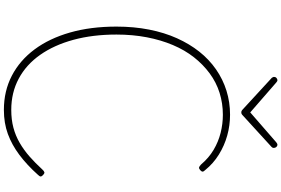

<svg xmlns="http://www.w3.org/2000/svg" viewBox="-250 -1180 1449 989"><g transform="rotate(90 474.5 -685.5)"><path d="M546 19Q449 19 370 -22Q291 -63 234.5 -139Q178 -215 147.5 -321.5Q117 -428 117 -561Q117 -651 132.5 -729.5Q148 -808 177 -872.5Q206 -937 246 -987.5Q286 -1038 337 -1073.5Q388 -1109 447 -1127.5Q506 -1146 571 -1146Q626 -1146 678 -1131.5Q730 -1117 776 -1088.5Q822 -1060 856 -1018Q864 -1010 864 -1004.5Q864 -999 856 -992Q848 -985 842 -986.5Q836 -988 827 -997Q793 -1037 751.5 -1061.5Q710 -1086 664 -1097.5Q618 -1109 571 -1109Q512 -1109 458 -1092Q404 -1075 358 -1041Q312 -1007 275 -960Q238 -913 212 -851.5Q186 -790 172 -717Q158 -644 158 -561Q158 -439 185 -339.5Q212 -240 262.5 -168Q313 -96 385 -57.5Q457 -19 546 -19Q596 -19 637.5 -30Q679 -41 716 -62.5Q753 -84 786.5 -113.5Q820 -143 852 -178Q861 -188 867 -189.5Q873 -191 881 -183Q889 -176 889 -170.5Q889 -165 881 -157Q830 -100 778 -61Q726 -22 670 -1.5Q614 19 546 19ZM726 -1390Q732 -1390 737 -1384.5Q742 -1379 742 -1371Q742 -1368 741 -1365.5Q740 -1363 737 -1360L575 -1212Q570 -1207 566.5 -1205.5Q563 -1204 559 -1204Q555 -1204 551.5 -1205.5Q548 -1207 543 -1212L381 -1361Q379 -1364 377.5 -1367Q376 -1370 376 -1372Q376 -1380 381.5 -1385Q387 -1390 393 -1390Q397 -1390 399.5 -1388Q402 -1386 405 -1384L559 -1250L713 -1384Q716 -1386 719 -1388Q722 -1390 726 -1390Z"/></g></svg>

Font: Playwrite BR Thin
Style: Regular
Weight: 250
Version: Version 1.003